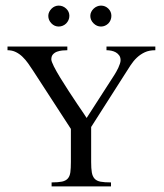

<svg xmlns="http://www.w3.org/2000/svg" viewBox="-20 -665 584 685"><path d="M534.2 -485.8Q512.2 -485.8 496.6 -478.5Q481 -471.2 468.5 -459.5Q456.1 -447.8 446 -432.4Q436 -417 425.8 -400.9L305.2 -211.9V-86.9Q305.2 -64 307.6 -49.8Q310.1 -35.6 317.4 -27.6Q324.7 -19.5 338.6 -16.8Q352.5 -14.2 376 -14.2V0H164.1V-14.2Q187.5 -14.2 201.2 -17.1Q214.8 -20 221.9 -28.1Q229 -36.1 231 -50.3Q232.9 -64.5 232.9 -86.9V-205.1L97.2 -414.1Q89.4 -426.3 80.3 -439Q71.3 -451.7 60.5 -462.2Q49.8 -472.7 36.6 -479.2Q23.4 -485.8 6.8 -485.8V-499H220.2V-485.8Q212.4 -485.8 202.4 -484.9Q192.4 -483.9 183.6 -480.7Q174.8 -477.5 168.9 -470.9Q163.1 -464.4 163.1 -453.1Q163.1 -446.3 172.1 -428.2Q181.2 -410.2 195.1 -387.5Q209 -364.7 225.1 -340.1Q241.2 -315.4 255.1 -294.7Q269 -273.9 278.8 -259.8Q288.6 -245.6 289.1 -244.1L388.2 -397.9Q391.1 -402.8 395 -409.4Q398.9 -416 402.1 -423.1Q405.3 -430.2 407.7 -437.3Q410.2 -444.3 410.2 -450.2Q410.2 -460.4 405.3 -467.3Q400.4 -474.1 393.1 -478.3Q385.7 -482.4 377 -484.1Q368.2 -485.8 359.9 -485.8V-499H534.2ZM377.4 -608.4Q377.4 -600.6 374.5 -593.5Q371.6 -586.4 366.5 -581.3Q361.3 -576.2 354.5 -573.2Q347.7 -570.3 340.3 -570.3Q325.2 -570.3 313.7 -581.8Q302.2 -593.3 302.2 -608.4Q302.2 -615.7 305.4 -622.3Q308.6 -628.9 314 -634Q319.3 -639.2 326.2 -642.1Q333 -645 340.3 -645Q355.5 -645 366.5 -634.3Q377.4 -623.5 377.4 -608.4ZM227.5 -608.4Q227.5 -600.6 224.4 -593.5Q221.2 -586.4 216.1 -581.3Q210.9 -576.2 203.9 -573.2Q196.8 -570.3 189.5 -570.3Q174.3 -570.3 163.3 -581.8Q152.3 -593.3 152.3 -608.4Q152.3 -615.7 155.5 -622.3Q158.7 -628.9 163.8 -634Q168.9 -639.2 175.5 -642.1Q182.1 -645 189.5 -645Q204.6 -645 216.1 -634.3Q227.5 -623.5 227.5 -608.4Z"/></svg>

Font: Scheherazade Urdu
Style: Regular
Weight: 400
Designer: SIL International
Foundry: SIL International
Version: Version 1.005 (build 117/117)